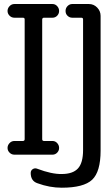

<svg xmlns="http://www.w3.org/2000/svg" viewBox="-20 -750 540 931"><path d="M411.1 -730.5Q434.6 -730.5 451.2 -713.4Q467.8 -696.3 467.8 -672.9V-19.5Q467.8 83 426.8 121.6Q385.7 160.2 279.3 160.2Q220.7 160.2 162.1 138.7Q128.9 127.9 128.9 88.9Q128.9 76.2 139.2 69.8Q149.4 63.5 161.1 68.4Q230.5 94.7 279.3 93.8Q333 93.8 357.9 66.9Q382.8 40 382.8 -22.5V-656.2Q382.8 -664.1 374 -664.1H330.1Q317.4 -664.1 307.6 -673.3Q297.9 -682.6 297.9 -696.8Q297.9 -710.9 307.6 -720.7Q317.4 -730.5 330.1 -730.5ZM90.8 -66.4Q99.6 -66.4 99.6 -75.2V-656.2Q99.6 -664.1 90.8 -664.1H49.8Q36.1 -664.1 26.4 -673.8Q16.6 -683.6 16.6 -696.8Q16.6 -710 26.4 -720.2Q36.1 -730.5 49.8 -730.5H234.4Q248 -730.5 257.3 -720.2Q266.6 -710 266.6 -696.8Q266.6 -683.6 257.3 -673.8Q248 -664.1 234.4 -664.1H193.4Q185.5 -664.1 184.6 -656.2V-75.2Q184.6 -66.4 193.4 -66.4H234.4Q248 -66.4 257.3 -56.2Q266.6 -45.9 266.6 -32.7Q266.6 -19.5 257.3 -9.8Q248 0 234.4 0H49.8Q36.1 0 26.4 -9.8Q16.6 -19.5 16.6 -32.7Q16.6 -45.9 26.4 -56.2Q36.1 -66.4 49.8 -66.4Z"/></svg>

Font: Rounded Mgen+ 1mn regular
Style: Regular
Weight: 400
Designer: [Source Han Sans]
Ryoko NISHIZUKA  (kana & ideographs); Paul D. Hunt (Latin, Greek & Cyrillic); Wenlong ZHANG  (bopomofo
Version: Version 1.059.20150602